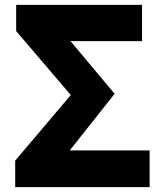

<svg xmlns="http://www.w3.org/2000/svg" viewBox="-20 -764 670 784"><path d="M42 -108 269 -376 46 -637V-744H560V-596H268L448 -381L265 -150H591V0H42Z"/></svg>

Font: Kinto Sans Black
Style: Regular
Weight: 900
Designer: Authors: Ryoko NISHIZUKA  (kana & ideographs); Paul D. Hunt (Latin, Greek & Cyrillic); Wenlong ZHANG  (bopomofo); Sandol
Foundry: Adobe Systems Incorporated, ookami Inc.
Version: Version 0.001